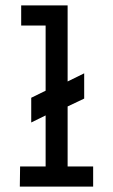

<svg xmlns="http://www.w3.org/2000/svg" viewBox="-20 -687 415 707"><path d="M53 0 54 -74H148V-262L95 -236V-327L148 -353V-593H58V-667H229V-387L290 -417V-324L229 -295V-74H323V0Z"/></svg>

Font: Inconsolata Condensed SemiBold
Style: Regular
Weight: 600
Width: 3
Monospace: yes
Designer: Raph Levien, Cyreal, Brenton Simpson
Foundry: Raph Levien, Cyreal, Google
Version: Version 3.100; ttfautohint (v1.8.4.7-5d5b)